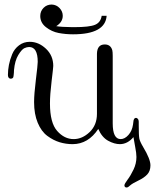

<svg xmlns="http://www.w3.org/2000/svg" viewBox="-20 -627 686 850"><path d="M15.1 -295.9Q15.1 -316.9 19.5 -339.8Q23.9 -362.8 33.9 -387Q43.9 -411.1 64.5 -426.5Q85 -441.9 111.8 -441.9Q150.9 -441.9 183.3 -411.4Q215.8 -380.9 215.8 -335Q215.8 -328.1 208.5 -268.1Q201.2 -208 201.2 -168.9Q201.2 -83 233.2 -47.1Q265.1 -11.2 306.2 -11.2Q344.2 -11.2 376.7 -42.2Q409.2 -73.2 409.2 -123V-389.2Q410.2 -430.2 443.8 -430.2Q469.7 -430.2 477.1 -404.8Q479 -397 479 -379.9V-81.1Q479 -11.2 514.2 -11.2Q532.2 -11.2 548.6 -29.5Q564.9 -47.9 568.8 -75.2Q569.8 -78.1 570.3 -86.7Q570.8 -95.2 573.2 -99.1Q575.2 -104 580.1 -105Q585 -106 588.9 -102.1Q593.8 -98.1 594.2 -87.9V-73.2Q594.2 -27.3 596.7 -14.2Q599.1 -1 613.8 23.9Q646 77.1 646 105Q646 129.9 632.1 145Q618.2 160.2 592 172.6Q565.9 185.1 556.2 193.8Q547.4 202.6 541 203.1Q531.2 203.1 530.8 193.8Q530.8 187 544.4 168.9Q558.1 150.9 571 124Q584 97.2 584 67.9Q584 51.8 578.6 23.9Q573.2 -3.9 570.8 -20Q544.9 10.7 511.2 11.2Q486.3 11.2 458.7 -3.9Q431.2 -19 415 -56.2Q371.1 10.7 301.8 11.2Q272 11.2 243.9 2.7Q215.8 -5.9 189.5 -25.4Q163.1 -44.9 147 -83.5Q130.9 -122.1 130.9 -174.8Q130.9 -210 138.9 -274.9Q147 -339.8 147 -353Q147 -418.9 108.9 -418.9Q99.1 -418.9 87.6 -413.6Q76.2 -408.2 61 -383.5Q45.9 -358.9 42 -316.9Q42 -312 41.5 -304.9Q41 -297.9 40.5 -294.9Q40 -292 39.6 -288.6Q39.1 -285.2 37.6 -283Q36.1 -280.8 33.2 -279.8Q26.4 -276.9 20.8 -280.8Q15.1 -284.7 15.1 -295.9ZM158.2 -556.2Q158.2 -577.1 172.6 -592Q187 -606.9 209 -606.9Q230 -606 243.9 -591.1Q257.8 -576.2 257.8 -557.1Q257.8 -529.3 229 -511.2Q251 -507.3 299.8 -506.8H309.1Q376 -506.8 400.9 -517.3Q425.8 -527.8 430.2 -557.1H452.1Q446.3 -475.1 303.2 -475.1Q270 -475.1 239.5 -481Q209 -486.8 183.6 -506.6Q158.2 -526.4 158.2 -556.2Z"/></svg>

Font: CMU Serif Upright Italic
Style: UprightItalic
Weight: 500
Version: Version 0.7.0